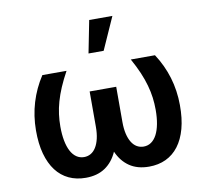

<svg xmlns="http://www.w3.org/2000/svg" viewBox="-85 -876 1064 981"><g transform="rotate(-10 447.0 -385.5)"><path d="M280.2 -545.5Q257.5 -503.9 242 -467.7Q226.6 -431.5 217.2 -398.3Q207.7 -365.1 203.7 -333.6Q199.6 -302.2 199.6 -270.6Q199.6 -229.8 205.8 -197.3Q212 -164.8 223.9 -142.2Q235.8 -119.7 253.2 -107.8Q270.6 -95.9 292.6 -95.9Q311.8 -95.9 327.6 -105.1Q343.4 -114.3 354.6 -132.5Q365.8 -150.6 372 -177Q378.2 -203.5 378.2 -237.9V-421.2H516V-237.9Q516 -203.5 522.2 -177Q528.4 -150.6 539.6 -132.5Q550.8 -114.3 566.6 -105.1Q582.4 -95.9 601.6 -95.9Q623.6 -95.9 640.8 -107.8Q658 -119.7 669.9 -142.2Q681.8 -164.8 688 -197.3Q694.2 -229.8 694.2 -270.6Q694.2 -302.2 690.2 -333.6Q686.1 -365.1 676.8 -398.3Q667.6 -431.5 652.2 -467.7Q636.7 -503.9 613.6 -545.5H739Q778.8 -484.7 799.4 -416.4Q820 -348 820.3 -272.7Q820.7 -203.5 806.3 -150.7Q791.9 -98 764.7 -62.3Q737.6 -26.6 698.7 -8.3Q659.8 9.9 611.2 9.9Q551.1 9.9 510.3 -17.8Q469.5 -45.5 447.1 -96.6Q424.7 -45.5 383.9 -17.8Q343 9.9 283 9.9Q234.4 9.9 195.5 -8.3Q156.6 -26.6 129.4 -62.3Q102.3 -98 87.7 -150.7Q73.2 -203.5 73.5 -272.7Q73.9 -348 94.5 -416.4Q115.1 -484.7 154.8 -545.5ZM439.3 -781.2H559.7L484.7 -613.3H406.2Z"/></g></svg>

Font: Interop SemBd
Style: Regular
Weight: 600
Designer: Rasmus Andersson, Google, Jang Haemin
Foundry: jhaemin
Version: Version 1.008